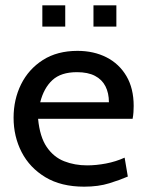

<svg xmlns="http://www.w3.org/2000/svg" viewBox="-20 -691 552 721"><path d="M296 10Q209.5 10 150.5 -25.5Q91.5 -61 61.2 -119.8Q31 -178.5 31 -249Q31 -317.5 59.2 -374.5Q87.5 -431.5 141.2 -465.8Q195 -500 271 -500Q332 -500 379.8 -475.8Q427.5 -451.5 454.8 -405.2Q482 -359 482 -293Q482 -282.5 481.2 -270.2Q480.5 -258 478 -245H123Q129.5 -177 155.5 -139Q181.5 -101 221 -85.5Q260.5 -70 307 -70Q341 -70 378 -77Q415 -84 448 -99L460 -28Q431.5 -15.5 390.5 -2.8Q349.5 10 296 10ZM131 -307H389Q389 -341.5 376 -367Q363 -392.5 336.5 -406.2Q310 -420 269 -420Q209 -420 176.8 -390.2Q144.5 -360.5 131 -307ZM331 -591V-671H417V-591ZM139 -591V-671H225V-591Z"/></svg>

Font: Cabin Resolve
Style: Regular-Resolve
Weight: 400
Designer: Pablo Impallari
Foundry: Pablo Impallari. http://www.impallari.com Igino Marini. http://www.ikern.com
Version: Version 3.001